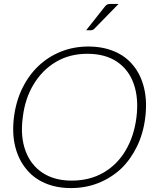

<svg xmlns="http://www.w3.org/2000/svg" viewBox="-20 -951 786 978"><path d="M341 7Q267 7 208.5 -18.5Q150 -44 113 -91Q74 -138 57.5 -204.5Q41 -271 51 -353Q61 -435 94 -502Q127 -569 177 -616Q227 -663 291.5 -688.5Q356 -714 430 -714Q504 -714 563 -689Q622 -664 660 -616Q698 -569 714 -502Q730 -435 720 -353Q710 -271 677.5 -204.5Q645 -138 596 -91Q545 -44 480.5 -18.5Q416 7 341 7ZM345 -31Q436 -31 506 -71Q576 -111 619.5 -184Q663 -257 675 -353Q687 -450 661.5 -523Q636 -596 576 -636.5Q516 -677 425 -677Q334 -677 264.5 -635.5Q195 -594 151 -521Q107 -448 96 -353Q83 -257 109.5 -184Q136 -111 196.5 -71Q257 -31 345 -31ZM543 -931H584L461 -805Q457 -801 453 -799Q449 -797 443 -797H419L513 -916Q520 -925 526 -928Q532 -931 543 -931Z"/></svg>

Font: Aleo ExtraLight
Style: Italic
Weight: 250
Italic angle: -7°
Designer: Alessio Laiso
Foundry: Alessio Laiso
Version: Version 2.001;gftools[0.9.29]